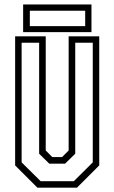

<svg xmlns="http://www.w3.org/2000/svg" viewBox="-20 -868 529 888"><path d="M153 0 50 -103V-700H191.5V-172L222 -141.5H267L297.5 -172V-700H439V-103L336 0ZM168 -30H321.5L409 -117V-670.5H328V-157L281 -111H208L161 -157V-670.5H80V-117ZM87 -719.5V-847.5H403V-719.5ZM118 -747H374V-818.5H118Z"/></svg>

Font: Tourney Condensed Light
Style: Regular
Weight: 300
Width: 3
Designer: Tyler Finck
Foundry: Etcetera Type Co
Version: Version 1.010; ttfautohint (v1.8.3)